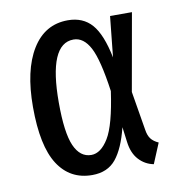

<svg xmlns="http://www.w3.org/2000/svg" viewBox="-67 -600 628 674"><g transform="rotate(-10 247.0 -263.0)"><path d="M352 -382 367 -527H445L396 -251L419 -113Q422 -92 431 -80Q440 -68 458 -60L428 12Q397 6 375.5 -17.5Q354 -41 349 -81L342 -135Q324 -62 294 -25Q264 12 209 12Q130 12 87.5 -54Q45 -120 45 -259Q45 -390 90.5 -464Q136 -538 218 -538Q272 -538 303.5 -502Q335 -466 352 -382ZM137 -259Q137 -151 157.5 -104.5Q178 -58 218 -58Q252 -58 279.5 -103Q307 -148 324 -267Q308 -381 285 -424.5Q262 -468 226 -468Q137 -468 137 -259Z"/></g></svg>

Font: Fira Sans Compressed
Style: Regular
Weight: 400
Width: 1
Designer: bBox Type GmbH & Carrois Corporate GbR & Edenspiekermann AG
Foundry: bBox Type GmbH & Carrois Corporate GbR & Edenspiekermann AG
Version: Version 4.301